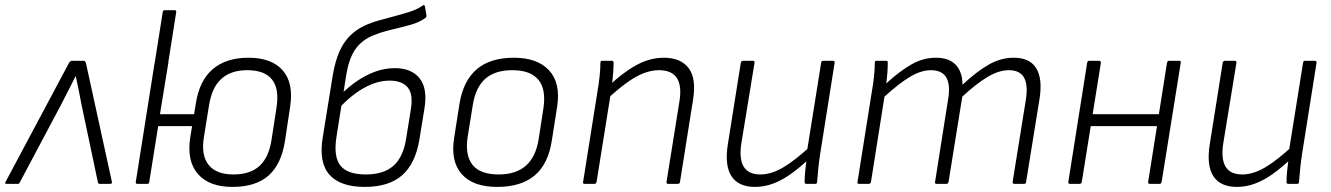

<svg xmlns="http://www.w3.org/2000/svg" viewBox="-38 -723 5233 755"><path d="M-12 0Q-21 0 -16 -8L233 -475Q238 -484 245 -484H290Q297 -484 300 -475L402 -8Q404 0 395 0H354Q348 0 347 -6L282 -314Q277 -342 271.5 -368.5Q266 -395 260 -423H259Q246 -396 231.5 -368.5Q217 -341 203 -313L40 -6Q38 0 32 0Z M558 -398 602 -676Q603 -683 610 -683H648Q656 -683 655 -676L612 -403ZM876 12Q785 12 740.5 -38.5Q696 -89 710 -182L732 -316Q746 -406 798.5 -451Q851 -496 939 -496Q1030 -496 1073.5 -446.5Q1117 -397 1103 -304L1083 -171Q1069 -78 1018.5 -33Q968 12 876 12ZM503 0Q494 0 496 -8L570 -476Q572 -484 578 -484H617Q625 -484 624 -476L591 -274H743L735 -227H584L549 -8Q548 0 542 0ZM880 -37Q947 -37 983.5 -71.5Q1020 -106 1030 -175L1049 -298Q1061 -373 1032 -410Q1003 -447 934 -447Q870 -447 832.5 -413Q795 -379 784 -309L764 -185Q752 -113 782 -75Q812 -37 880 -37Z M1396 12Q1300 12 1257.5 -36Q1215 -84 1231 -182L1271 -430Q1280 -481 1295.5 -517.5Q1311 -554 1335.5 -579.5Q1360 -605 1393 -621Q1421 -634 1451.5 -642.5Q1482 -651 1514 -659.5Q1546 -668 1574 -677Q1602 -686 1624 -701Q1628 -704 1630 -702.5Q1632 -701 1633 -698L1639 -662Q1639 -655 1634 -652Q1611 -635 1575 -625Q1539 -615 1500 -606Q1461 -597 1423 -581Q1381 -562 1357.5 -526.5Q1334 -491 1324 -431L1285 -184Q1273 -107 1300.5 -72Q1328 -37 1401 -37Q1471 -37 1509.5 -71.5Q1548 -106 1559 -178L1577 -289Q1588 -352 1565.5 -379Q1543 -406 1494 -406Q1444 -406 1392 -376.5Q1340 -347 1294 -296L1302 -351Q1332 -381 1365.5 -404Q1399 -427 1436.5 -441Q1474 -455 1515 -455Q1580 -455 1612 -415Q1644 -375 1631 -296L1611 -173Q1595 -79 1543 -33.5Q1491 12 1396 12Z M1917 12Q1822 12 1777.5 -38.5Q1733 -89 1748 -182L1769 -316Q1784 -406 1837 -451Q1890 -496 1983 -496Q2075 -496 2121 -446.5Q2167 -397 2153 -304L2132 -171Q2118 -78 2064.5 -33Q2011 12 1917 12ZM1923 -37Q1991 -37 2030 -71.5Q2069 -106 2080 -175L2099 -298Q2110 -373 2078.5 -410Q2047 -447 1977 -447Q1908 -447 1870 -413Q1832 -379 1821 -309L1801 -185Q1790 -113 1820 -75Q1850 -37 1923 -37Z M2589 0Q2582 0 2583 -8L2634 -326Q2653 -447 2553 -447Q2523 -447 2491.5 -434.5Q2460 -422 2425 -396.5Q2390 -371 2348 -332L2356 -385Q2410 -437 2463.5 -466.5Q2517 -496 2572 -496Q2639 -496 2670 -455Q2701 -414 2687 -329L2636 -8Q2635 0 2628 0ZM2261 0Q2253 0 2255 -8L2312 -367Q2317 -394 2320 -424.5Q2323 -455 2323 -476Q2323 -484 2331 -484H2368Q2374 -484 2375 -477Q2375 -465 2374 -447.5Q2373 -430 2371 -412Q2369 -394 2367 -378L2365 -364L2308 -8Q2307 -4 2305 -2Q2303 0 2299 0Z M2931 12Q2866 12 2838.5 -30Q2811 -72 2824 -155L2875 -476Q2877 -484 2884 -484H2922Q2930 -484 2929 -476L2877 -158Q2868 -98 2886.5 -67.5Q2905 -37 2952 -37Q2996 -37 3044 -66Q3092 -95 3153 -152L3144 -99Q3107 -64 3072 -39Q3037 -14 3002 -1Q2967 12 2931 12ZM3133 0Q3126 0 3126 -7Q3126 -29 3128.5 -52Q3131 -75 3134 -99L3135 -126L3191 -476Q3192 -484 3199 -484H3237Q3245 -484 3244 -476L3187 -117Q3183 -91 3180 -62.5Q3177 -34 3175 -7Q3175 0 3167 0Z M3340 0Q3332 0 3334 -8L3391 -367Q3396 -394 3399 -423Q3402 -452 3402 -477Q3402 -484 3409 -484H3447Q3453 -484 3453 -477Q3453 -458 3451.5 -437.5Q3450 -417 3447 -395Q3502 -445 3547.5 -470.5Q3593 -496 3642 -496Q3693 -496 3719.5 -469Q3746 -442 3747 -390Q3804 -443 3851 -469.5Q3898 -496 3948 -496Q4011 -496 4036.5 -455Q4062 -414 4050 -336L3997 -8Q3996 0 3989 0H3951Q3943 0 3944 -8L3996 -331Q4005 -388 3989 -417.5Q3973 -447 3929 -447Q3890 -447 3845.5 -420.5Q3801 -394 3746 -343L3692 -8Q3691 -4 3689 -2Q3687 0 3684 0H3645Q3637 0 3639 -8L3690 -331Q3700 -388 3683.5 -417.5Q3667 -447 3623 -447Q3584 -447 3540.5 -421Q3497 -395 3440 -343L3387 -8Q3385 0 3378 0Z M4484 0Q4475 0 4477 -8L4551 -476Q4553 -484 4559 -484H4598Q4607 -484 4605 -476L4530 -8Q4528 0 4522 0ZM4170 0Q4161 0 4163 -8L4237 -476Q4239 -484 4245 -484H4283Q4291 -484 4291 -476L4216 -8Q4214 0 4208 0ZM4240 -227 4247 -274H4529L4522 -227Z M4826 12Q4761 12 4733.5 -30Q4706 -72 4719 -155L4770 -476Q4772 -484 4779 -484H4817Q4825 -484 4824 -476L4772 -158Q4763 -98 4781.5 -67.5Q4800 -37 4847 -37Q4891 -37 4939 -66Q4987 -95 5048 -152L5039 -99Q5002 -64 4967 -39Q4932 -14 4897 -1Q4862 12 4826 12ZM5028 0Q5021 0 5021 -7Q5021 -29 5023.5 -52Q5026 -75 5029 -99L5030 -126L5086 -476Q5087 -484 5094 -484H5132Q5140 -484 5139 -476L5082 -117Q5078 -91 5075 -62.5Q5072 -34 5070 -7Q5070 0 5062 0Z"/></svg>

Font: Sofia Sans Light
Style: Italic
Weight: 300
Italic angle: -9°
Version: Version 4.100-B